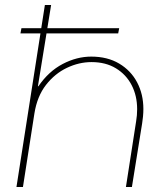

<svg xmlns="http://www.w3.org/2000/svg" viewBox="-20 -750 674 770"><path d="M62 -616 66 -637H458L454 -616ZM46 0 160 -730H185L132 -404H134Q175 -464 231.5 -493.5Q288 -523 346 -523Q411 -523 458 -495Q505 -467 530 -419.5Q555 -372 555 -313Q555 -299 553.5 -282.5Q552 -266 550 -255L509 0H485L526 -264Q528 -276 529 -288Q530 -300 530 -312Q530 -366 508 -408.5Q486 -451 445 -476Q404 -501 347 -501Q297 -501 248.5 -478Q200 -455 164.5 -409.5Q129 -364 118 -295L72 0Z"/></svg>

Font: MuseoModerno Thin Thin
Style: Italic
Weight: 250
Italic angle: -9°
Version: Version 1.003